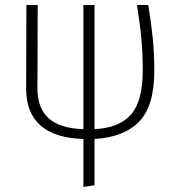

<svg xmlns="http://www.w3.org/2000/svg" viewBox="-20 -542 710 764"><path d="M356 11V195L312 202V11Q199 8 141.5 -42.5Q84 -93 84 -189L85 -522H130L129 -190Q129 -111 174 -71Q219 -31 312 -28V-522H356V-28Q455 -33 501.5 -86.5Q548 -140 548 -261Q548 -328 542.5 -388Q537 -448 525 -522H570Q582 -448 588 -389Q594 -330 594 -260Q594 -121 534 -58.5Q474 4 356 11Z"/></svg>

Font: Fira Sans Condensed ExtraLight
Style: Regular
Weight: 275
Width: 3
Designer: Carrois Corporate & Edenspiekermann AG
Foundry: Carrois Corporate GbR & Edenspiekermann AG
Version: Version 4.203